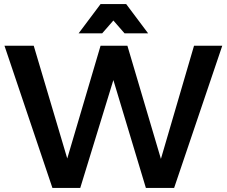

<svg xmlns="http://www.w3.org/2000/svg" viewBox="-20 -925 1116 945"><path d="M935 -700H1074L837 0H698L538 -531L375 0H238L2 -700H146L311 -145L475 -700H607L772 -143ZM709 -761H593L538 -824L483 -761H367L475 -905H601Z"/></svg>

Font: Montserrat arm2 Medium
Style: Regular
Weight: 500
Designer: Julieta Ulanovsky
Foundry: Julieta Ulanovsky
Version: Version 6.000